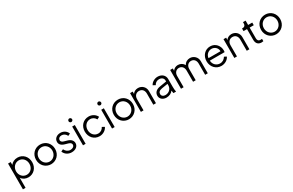

<svg xmlns="http://www.w3.org/2000/svg" viewBox="255 -2647 7238 4748"><g transform="rotate(-30 3874.0 -273.0)"><path d="M77 200H152V-87C193 -24 265 12 348 12C499 12 612 -107 612 -268C612 -429 500 -548 348 -548C264 -548 195 -512 152 -455V-536H77ZM152 -268C152 -384 236 -473 344 -473C451 -473 532 -385 532 -268C532 -151 452 -63 344 -63C236 -63 152 -152 152 -268Z M995 12C1144 12 1267 -104 1267 -269C1267 -430 1150 -548 995 -548C839 -548 722 -429 722 -269C722 -107 843 12 995 12ZM802 -269C802 -385 887 -473 995 -473C1102 -473 1187 -385 1187 -269C1187 -152 1102 -63 995 -63C887 -63 802 -152 802 -269Z M1585 12C1697 12 1776 -52 1776 -141C1776 -213 1724 -269 1638 -294L1549 -320C1521 -328 1470 -344 1470 -399C1470 -446 1509 -480 1569 -480C1630 -480 1683 -444 1710 -384L1774 -414C1743 -498 1662 -548 1572 -548C1472 -548 1392 -487 1392 -393C1392 -326 1433 -274 1532 -246L1609 -224C1641 -215 1699 -196 1699 -141C1699 -90 1649 -56 1585 -56C1518 -56 1460 -97 1429 -163L1366 -133C1400 -44 1482 12 1585 12Z M1908 0H1983V-536H1908ZM1895 -694C1895 -666 1918 -643 1946 -643C1974 -643 1998 -666 1998 -694C1998 -722 1974 -746 1946 -746C1918 -746 1895 -722 1895 -694Z M2382 12C2481 12 2570 -47 2605 -125L2537 -162C2509 -102 2453 -63 2382 -63C2276 -63 2195 -151 2195 -268C2195 -386 2276 -473 2382 -473C2453 -473 2510 -433 2537 -376L2605 -411C2570 -490 2481 -548 2382 -548C2224 -548 2115 -429 2115 -269C2115 -109 2224 12 2382 12Z M2737 0H2812V-536H2737ZM2724 -694C2724 -666 2747 -643 2775 -643C2803 -643 2827 -666 2827 -694C2827 -722 2803 -746 2775 -746C2747 -746 2724 -722 2724 -694Z M3217 12C3366 12 3489 -104 3489 -269C3489 -430 3372 -548 3217 -548C3061 -548 2944 -429 2944 -269C2944 -107 3065 12 3217 12ZM3024 -269C3024 -385 3109 -473 3217 -473C3324 -473 3409 -385 3409 -269C3409 -152 3324 -63 3217 -63C3109 -63 3024 -152 3024 -269Z M3561 0H3636V-319C3636 -415 3695 -473 3777 -473C3859 -473 3916 -416 3916 -319V0H3991V-348C3991 -462 3903 -548 3790 -548C3724 -548 3668 -519 3636 -470V-536H3561Z M4289 12C4373 12 4444 -26 4478 -79C4480 -59 4483 -35 4490 0H4565C4555 -53 4552 -91 4552 -145V-368C4552 -474 4469 -548 4351 -548C4261 -548 4172 -493 4142 -425L4210 -388C4234 -440 4285 -476 4351 -476C4425 -476 4477 -432 4477 -368V-340L4283 -308C4164 -288 4112 -222 4112 -139C4112 -51 4187 12 4289 12ZM4192 -142C4192 -191 4223 -230 4301 -243L4477 -272V-232C4477 -133 4403 -56 4294 -56C4234 -56 4192 -94 4192 -142Z M4706 0H4781V-319C4781 -415 4840 -473 4917 -473C4994 -473 5051 -416 5051 -319V0H5126V-319C5126 -415 5185 -473 5262 -473C5339 -473 5396 -416 5396 -319V0H5471V-348C5471 -462 5379 -548 5271 -548C5200 -548 5134 -512 5102 -446C5069 -508 5004 -548 4930 -548C4869 -548 4813 -519 4781 -470V-536H4706Z M5858 12C5967 12 6053 -49 6086 -122L6022 -156C5988 -100 5936 -58 5858 -58C5762 -58 5674 -130 5671 -245H6093C6096 -262 6097 -280 6097 -293C6097 -421 6004 -548 5850 -548C5703 -548 5592 -431 5592 -270C5592 -107 5708 12 5858 12ZM5673 -315C5684 -415 5763 -478 5850 -478C5940 -478 6016 -410 6016 -315Z M6229 0H6304V-319C6304 -415 6363 -473 6445 -473C6527 -473 6584 -416 6584 -319V0H6659V-348C6659 -462 6571 -548 6458 -548C6392 -548 6336 -519 6304 -470V-536H6229Z M7007 6C7019 6 7042 4 7058 0V-67C7047 -65 7031 -64 7020 -64C6953 -64 6932 -102 6932 -156V-461H7050V-536H6932V-660H6857V-615C6857 -569 6828 -536 6783 -536H6758V-461H6857V-156C6857 -52 6911 6 7007 6Z M7421 12C7570 12 7693 -104 7693 -269C7693 -430 7576 -548 7421 -548C7265 -548 7148 -429 7148 -269C7148 -107 7269 12 7421 12ZM7228 -269C7228 -385 7313 -473 7421 -473C7528 -473 7613 -385 7613 -269C7613 -152 7528 -63 7421 -63C7313 -63 7228 -152 7228 -269Z"/></g></svg>

Font: Mluvka
Style: Regular
Weight: 400
Designer: Modified by Jiří Krblich, Original typeface by Gumpita Rahayu
Foundry: Gumpita Rahayu & Jiří Krblich
Version: Version 2.000;Glyphs 3.1.1 (3134)